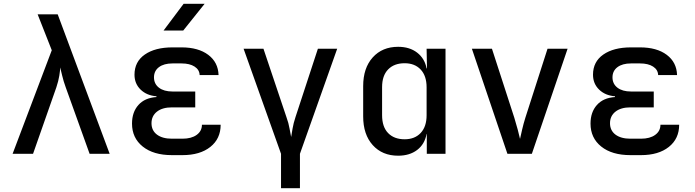

<svg xmlns="http://www.w3.org/2000/svg" viewBox="-20 -805 3640 1005"><path d="M46 0 251 -542 177 -730H282L554 0H449L324 -348Q312 -381 305.5 -409Q299 -437 295 -452Q295 -437 290.5 -409Q286 -381 275 -348L153 0Z M935 7H880Q783 7 727 -38Q671 -83 671 -158Q671 -218 704.5 -255.5Q738 -293 799 -297V-301Q748 -305 716 -336Q684 -367 684 -414Q684 -482 738 -519.5Q792 -557 883 -557H930Q1018 -557 1070 -518Q1122 -479 1124 -412H1025Q1024 -440 998.5 -456.5Q973 -473 930 -473H883Q838 -473 812 -453.5Q786 -434 786 -400Q786 -366 812 -346Q838 -326 883 -326H1002V-243H880Q830 -243 801.5 -220.5Q773 -198 773 -160Q773 -122 801.5 -100.5Q830 -79 880 -79H935Q982 -79 1009.5 -99Q1037 -119 1037 -152H1135Q1135 -79 1081 -36Q1027 7 935 7ZM836 -645 941 -785H1051L939 -645Z M1451 180V0L1255 -550H1359L1479 -193Q1491 -160 1495.5 -132.5Q1500 -105 1504 -88Q1507 -105 1511.5 -132.5Q1516 -160 1527 -193L1644 -550H1745L1550 0V180Z M2064 10Q1981 10 1931 -45.5Q1881 -101 1881 -196V-354Q1881 -449 1931 -504.5Q1981 -560 2064 -560Q2124 -560 2163.5 -529.5Q2203 -499 2213 -447H2215L2213 -550H2312V0H2214V-104H2213Q2203 -50 2163.5 -20Q2124 10 2064 10ZM2098 -76Q2151 -76 2182 -109Q2213 -142 2213 -202V-348Q2213 -408 2182 -441Q2151 -474 2098 -474Q2043 -474 2011.5 -441.5Q1980 -409 1980 -349V-202Q1980 -141 2011.5 -108.5Q2043 -76 2098 -76Z M2636 0 2450 -550H2555L2672 -189Q2682 -157 2690 -126.5Q2698 -96 2702 -78Q2706 -96 2713 -126.5Q2720 -157 2730 -189L2846 -550H2951L2764 0Z M3335 7H3280Q3183 7 3127 -38Q3071 -83 3071 -158Q3071 -218 3104.5 -255.5Q3138 -293 3199 -297V-301Q3148 -305 3116 -336Q3084 -367 3084 -414Q3084 -482 3138 -519.5Q3192 -557 3283 -557H3330Q3418 -557 3470 -518Q3522 -479 3524 -412H3425Q3424 -440 3398.5 -456.5Q3373 -473 3330 -473H3283Q3238 -473 3212 -453.5Q3186 -434 3186 -400Q3186 -366 3212 -346Q3238 -326 3283 -326H3402V-243H3280Q3230 -243 3201.5 -220.5Q3173 -198 3173 -160Q3173 -122 3201.5 -100.5Q3230 -79 3280 -79H3335Q3382 -79 3409.5 -99Q3437 -119 3437 -152H3535Q3535 -79 3481 -36Q3427 7 3335 7Z"/></svg>

Font: JetBrainsMono NFM Medium
Style: Regular
Weight: 500
Monospace: yes
Designer: Philipp Nurullin, Konstantin Bulenkov
Foundry: JetBrains
Version: Version 2.304; ttfautohint (v1.8.4.7-5d5b);Nerd Fonts 3.3.0